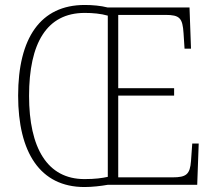

<svg xmlns="http://www.w3.org/2000/svg" viewBox="-20 -744 867 773"><path d="M320 9C350 9 386 5 414 0H774L780 -166H754L749 -96C745 -42 730 -30 675 -30H456V-359H681V-389H456V-684H646C704 -684 715 -671 719 -610L723 -548H749L743 -714H413C386 -721 352 -724 321 -724C143 -724 53 -591 53 -359C53 -131 141 9 320 9ZM320 -23C170 -23 97 -149 97 -358C97 -570 168 -692 321 -692C354 -692 386 -689 414 -681V-32C391 -27 364 -23 320 -23Z"/></svg>

Font: Noto Serif Thai SemiCondensed ExtraLight
Style: Regular
Weight: 200
Width: 4
Designer: Monotype Design Team
Foundry: Monotype Imaging Inc.
Version: Version 2.002